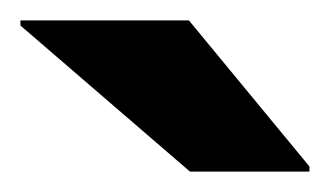

<svg xmlns="http://www.w3.org/2000/svg" viewBox="-20 -744 323 188"><path d="M166 -576 0 -719V-724H165L283 -581V-576Z"/></svg>

Font: Saira Expanded
Style: Bold
Weight: 700
Width: 7
Designer: Hector Gatti with collaboration of the Omnibus-Type team
Foundry: Omnibus-Type
Version: Version 1.100; ttfautohint (v1.8.3)